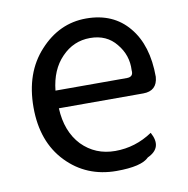

<svg xmlns="http://www.w3.org/2000/svg" viewBox="-68 -624 691 704"><g transform="rotate(-10 277.0 -272.0)"><path d="M311 13Q199 13 125 -64Q51 -141 51 -269Q51 -398 124 -477Q197 -557 297 -557Q398 -557 455 -488Q512 -420 512 -302Q508 -250 456 -250H142Q146 -163 195 -111Q245 -60 319 -60Q394 -60 458 -103Q491 -43 432 -16Q404 13 311 13ZM141 -316H407Q432 -316 429 -341Q432 -397 396 -440Q361 -484 299 -484Q237 -484 193 -438Q149 -393 141 -316Z"/></g></svg>

Font: Swei Toothpaste CJK TC
Style: Regular
Weight: 400
Version: Version 1.0